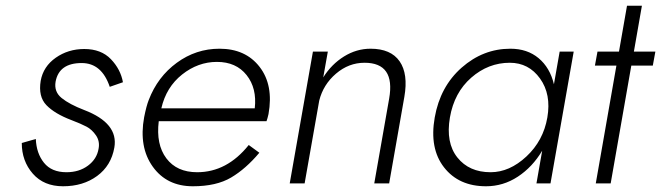

<svg xmlns="http://www.w3.org/2000/svg" viewBox="-20 -640 2307 670"><path d="M105 -155Q107 -105 133.5 -72Q160 -39 212 -39Q256 -39 287 -62Q318 -85 324 -121Q329 -147 315 -167.5Q301 -188 282 -198Q263 -208 229 -221Q171 -243 142 -273Q113 -303 122 -358Q131 -408 174.5 -438.5Q218 -469 274 -469Q333 -469 367 -433.5Q401 -398 409 -353L363 -337Q335 -420 265 -420Q186 -420 174 -355Q168 -320 195 -298Q222 -276 274 -256Q394 -210 379 -125Q368 -62 319 -26Q270 10 200 10Q133 10 94.5 -34Q56 -78 56 -141Z M869 -262Q877 -332 840.5 -378Q804 -424 737 -424Q671 -424 615.5 -380Q560 -336 543 -262ZM534 -217Q524 -136 560.5 -87.5Q597 -39 668 -39Q772 -39 848 -134L885 -107Q838 -51 786.5 -20.5Q735 10 653 10Q562 10 513 -58.5Q464 -127 483 -231Q491 -271 499 -291Q530 -372 597 -421Q664 -470 746 -470Q837 -470 886 -406.5Q935 -343 917 -242Q916 -237 913.5 -228Q911 -219 910 -217Z M1338 -296Q1360 -421 1252 -421Q1197 -421 1152.5 -383Q1108 -345 1094 -289L1043 0H991L1072 -460H1124L1108 -370Q1137 -416 1180.5 -443Q1224 -470 1273 -470Q1344 -470 1374.5 -426Q1405 -382 1391 -302L1338 0H1286Z M1761 -470Q1820 -470 1859.5 -437Q1899 -404 1913 -346L1933 -460H1982L1901 0H1852L1872 -114Q1838 -57 1787 -23.5Q1736 10 1676 10Q1581 10 1529.5 -56Q1478 -122 1497 -230Q1516 -338 1591 -404Q1666 -470 1761 -470ZM1550 -230Q1535 -142 1576 -90.5Q1617 -39 1692 -39Q1758 -39 1817 -94Q1876 -149 1890 -230Q1904 -311 1864.5 -366Q1825 -421 1759 -421Q1684 -421 1624.5 -369Q1565 -317 1550 -230Z M2168 -620H2220L2192 -460H2267L2258 -411H2183L2111 0H2059L2131 -411H2056L2065 -460H2140Z"/></svg>

Font: Renner* Light
Style: Light Italic
Weight: 300
Italic angle: -10°
Version: Version 003.000 ; ttfautohint (v0.97) -l 8 -r 50 -G 200 -x 1